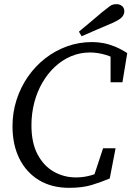

<svg xmlns="http://www.w3.org/2000/svg" viewBox="-20 -887 633 922"><path d="M312 15Q228 15 167 -22Q106 -59 73 -125.5Q40 -192 40 -281Q40 -347 59.5 -407.5Q79 -468 114 -518.5Q149 -569 197 -606.5Q245 -644 302 -664.5Q359 -685 422 -685Q449 -685 476 -680Q503 -675 531.5 -663.5Q560 -652 591 -632L568 -492H511V-632L552 -591Q526 -612 487.5 -623.5Q449 -635 412 -635Q364 -635 321.5 -617Q279 -599 244 -566.5Q209 -534 183.5 -490Q158 -446 144.5 -394Q131 -342 131 -285Q131 -201 160.5 -145.5Q190 -90 238.5 -62.5Q287 -35 345 -35Q382 -35 417 -45Q452 -55 483 -71L427 -30L475 -175H535L507 -30Q467 -13 421.5 1Q376 15 312 15ZM359 -735Q388 -759 416 -782.5Q444 -806 472 -830Q497 -850 509 -858.5Q521 -867 540 -867Q555 -867 566 -858Q577 -849 577 -833Q577 -820 568 -807.5Q559 -795 523 -778Q486 -762 448 -746Q410 -730 372 -713Z"/></svg>

Font: Source Serif 4
Style: Italic
Weight: 400
Italic angle: -12°
Designer: Frank Grießhammer
Foundry: Adobe Systems Incorporated
Version: Version 4.004;hotconv 1.0.116;makeotfexe 2.5.65601